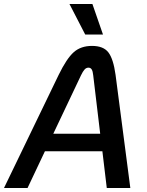

<svg xmlns="http://www.w3.org/2000/svg" viewBox="-38 -942 738 962"><path d="M475 -184H187L100 0H-18L256 -567Q296 -649 331.5 -680.5Q367 -712 423 -712Q480 -712 505 -679.5Q530 -647 541 -567L615 0H497ZM464 -272 429 -565Q427 -585 421.5 -594Q416 -603 405 -603Q394 -603 385.5 -593.5Q377 -584 368 -565L229 -272ZM310 -922H425L478 -769H389Z"/></svg>

Font: KoHo SemiBold
Style: Italic
Weight: 600
Italic angle: -10°
Version: Version 1.000; ttfautohint (v1.6)